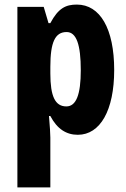

<svg xmlns="http://www.w3.org/2000/svg" viewBox="-20 -645 551 839"><path d="M316 -625C268 -625 235 -610 200 -544H192L171 -615H56V174H200V-44C200 -61 198 -91 194 -138H200C230 -81 270 -56 320 -56C418 -56 479 -163 479 -339C479 -520 417 -625 316 -625ZM271 -505C314 -505 333 -450 333 -338C333 -232 313 -180 270 -180C221 -180 200 -224 200 -324V-353C200 -461 221 -505 271 -505Z"/></svg>

Font: Noto Sans Malayalam UI ExtraCondensed ExtraBold
Style: Regular
Weight: 800
Width: 2
Designer: Jelle Bosma - Monotype Design Team
Foundry: Monotype Imaging Inc.
Version: Version 2.104